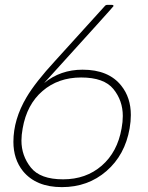

<svg xmlns="http://www.w3.org/2000/svg" viewBox="-20 -754 608 788"><path d="M234 14Q128 14 74 -52Q35 -101 35 -172Q35 -264 89 -355Q125 -416 206 -504L410 -729Q414 -734 420 -734H439Q446 -734 446 -729Q445 -726 161 -413Q228 -468 319 -468Q426 -468 478 -402Q517 -353 517 -282Q517 -256 512 -227Q493 -118 417 -52Q341 14 234 14ZM239 -18Q333 -18 397.5 -74Q462 -130 479 -227Q484 -254 484 -278Q484 -341 445.5 -388.5Q407 -436 313 -436Q219 -436 154.5 -380.5Q90 -325 73 -227Q68 -200 68 -177Q68 -115 106.5 -66.5Q145 -18 239 -18Z"/></svg>

Font: YamahaIndonesia935. App Thin
Style: Italic
Weight: 100
Italic angle: -10°
Designer: Dalton Maag Ltd
Foundry: Dalton Maag Ltd
Version: Version 1.002; January 01, 2024; Regular/Italic